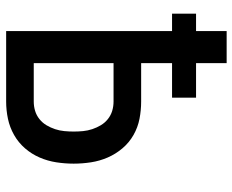

<svg xmlns="http://www.w3.org/2000/svg" viewBox="-88 -688 775 640"><g transform="rotate(90 300.0 -367.5)"><path d="M83 0V-553H25V-633H83V-735H190V-633H305V-553H190V-450H318Q347 -450 375.5 -444.5Q404 -439 429.5 -424.5Q455 -410 474 -387.5Q493 -365 504.5 -338.5Q516 -312 520.5 -283Q525 -254 525 -225Q525 -196 520.5 -167Q516 -138 504.5 -111.5Q493 -85 474 -63Q455 -41 429.5 -26.5Q404 -12 375.5 -6Q347 0 318 0ZM318 -92Q334 -92 349 -96.5Q364 -101 376.5 -111Q389 -121 397 -134.5Q405 -148 410 -163Q415 -178 416.5 -194Q418 -210 418 -225Q418 -241 416.5 -256.5Q415 -272 410 -287Q405 -302 397 -315.5Q389 -329 376.5 -339Q364 -349 349 -353.5Q334 -358 318 -358H190V-92Z"/></g></svg>

Font: Iosevka Aile Semibold
Style: Regular
Weight: 600
Designer: Belleve Invis
Foundry: Belleve Invis
Version: Version 31.1.0; ttfautohint (v1.8.4)